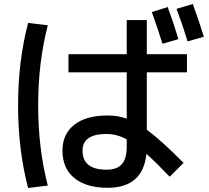

<svg xmlns="http://www.w3.org/2000/svg" viewBox="-20 -875 1040 956"><path d="M736 -815 815 -840Q845 -759 868 -680L789 -657Q767 -728 736 -815ZM859 -831 940 -855Q974 -762 995 -692L914 -669Q892 -742 859 -831ZM911 -515H711V-229Q782 -177 894 -64L825 5Q752 -71 709 -109Q692 60 516 60Q409 60 350 11.5Q291 -37 291 -125Q291 -207 349.5 -253.5Q408 -300 516 -300Q568 -300 611 -284V-515H321V-605H611V-775H711V-605H911ZM218 -749Q170 -564 170 -350Q170 -136 218 49L120 61Q70 -129 70 -350Q70 -571 120 -761ZM611 -181Q562 -208 511 -208Q391 -208 391 -125Q391 -30 511 -30Q562 -30 586.5 -57.5Q611 -85 611 -145Z"/></svg>

Font: M PLUS 1p Medium
Style: Regular
Weight: 500
Version: Version 1.062